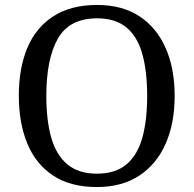

<svg xmlns="http://www.w3.org/2000/svg" viewBox="-20 -745 782 775"><path d="M371 10Q265 10 195 -36Q125 -82 90.5 -165Q56 -248 56 -359Q56 -470 90.5 -552Q125 -634 195.5 -679.5Q266 -725 372 -725Q473 -725 542.5 -679.5Q612 -634 648.5 -551.5Q685 -469 685 -358Q685 -247 648.5 -164.5Q612 -82 542 -36Q472 10 371 10ZM371 -44Q446 -44 490.5 -81.5Q535 -119 554.5 -189Q574 -259 574 -358Q574 -457 554.5 -527Q535 -597 490.5 -634Q446 -671 372 -671Q260 -671 213.5 -589Q167 -507 167 -358Q167 -259 187 -189Q207 -119 252 -81.5Q297 -44 371 -44Z"/></svg>

Font: Noto Serif Thai
Style: Regular
Weight: 400
Designer: Monotype Design Team
Foundry: Monotype Imaging Inc.
Version: Version 2.001